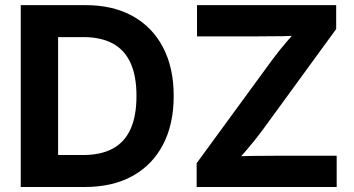

<svg xmlns="http://www.w3.org/2000/svg" viewBox="-20 -748 1415 768"><path d="M319.3 0H130.9V-127.9H312Q382.8 -127.9 430.4 -153.3Q478 -178.7 502 -231.2Q525.9 -283.7 525.9 -364.3Q525.9 -444.3 502 -496.6Q478 -548.8 430.7 -574.2Q383.3 -599.6 313 -599.6H127.4V-727.5H321.8Q431.6 -727.5 510.5 -683.8Q589.4 -640.1 632.1 -558.6Q674.8 -477.1 674.8 -364.3Q674.8 -251 632.1 -169.4Q589.4 -87.9 509.8 -43.9Q430.2 0 319.3 0ZM212.4 -727.5V0H63V-727.5ZM766.6 0V-95.2L1067.9 -507.3Q1095.2 -544.4 1127.4 -581.8Q1159.7 -619.1 1192.4 -656.2L1205.1 -607.4Q1156.7 -604 1108.4 -603.3Q1060.1 -602.5 1011.7 -602.5H768.1V-727.5H1324.7V-631.8L1029.3 -226.6Q1000.5 -187.5 967 -148.7Q933.6 -109.9 899.9 -71.3L887.2 -120.1Q937 -123.5 986.8 -124.3Q1036.6 -125 1086.4 -125H1326.7V0Z"/></svg>

Font: Inter 18pt
Style: Bold
Weight: 700
Designer: Rasmus Andersson
Foundry: rsms
Version: Version 4.001;git-66647c0bb